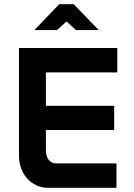

<svg xmlns="http://www.w3.org/2000/svg" viewBox="-20 -900 640 920"><path d="M71 -670V-153C71 -71 126 0 212 0H538V-117H249C219 -117 200 -142 200 -179V-277H527V-393H200V-553H542V-670ZM145 -756H253L299 -797L344 -756H453L333 -880H264Z"/></svg>

Font: LT Wave Mono Bold
Style: Regular
Weight: 700
Designer: Daniel Lyons
Version: Version 2.5 (Glyphs App)